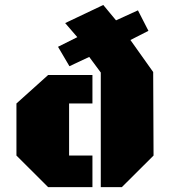

<svg xmlns="http://www.w3.org/2000/svg" viewBox="-20 -767 701 787"><path d="M217.8 -575.2 296.9 -614.7 247.1 -672.4 403.3 -746.6 455.6 -683.6 545.4 -724.6 588.4 -640.6 514.6 -603 607.9 -471.7 609.4 -129.4 479.5 0H393.1V-469.7L345.7 -533.7L264.6 -495.6ZM263.2 -129.4H358.9V0H177.2L47.4 -129.4V-342.8L177.2 -459.5H358.9V-342.8H263.2Z"/></svg>

Font: Black Ops One
Style: Regular
Weight: 400
Designer: James Grieshaber
Foundry: James Grieshaber
Version: Version 1.002